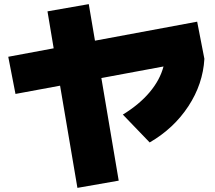

<svg xmlns="http://www.w3.org/2000/svg" viewBox="-20 -825 1040 930"><path d="M20 -550 240 -591 210 -770 410 -805 440 -628 935 -720 970 -540Q963 -418 892.5 -310.5Q822 -203 705 -135L575 -270Q655 -319 705 -378.5Q755 -438 772 -503L471 -447L555 50L355 85L271 -410L55 -370Z"/></svg>

Font: Enso Black
Style: Regular
Weight: 900
Designer: Coji Morishita
Foundry: UNDERFOREST DESIGN
Version: Version 1.000